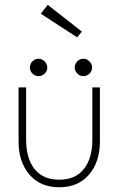

<svg xmlns="http://www.w3.org/2000/svg" viewBox="-20 -780 521 812"><path d="M306.5 -622 152.5 -722 182 -759.5 326 -646.5ZM143 -531.5Q157.5 -531.5 168.8 -520.5Q180 -509.5 180 -494.5Q180 -479.5 169 -468.8Q158 -458 143 -458Q128 -458 117.2 -469Q106.5 -480 106.5 -494.5Q106.5 -509.5 117.2 -520.5Q128 -531.5 143 -531.5ZM332.5 -531.5Q347 -531.5 358.2 -520.5Q369.5 -509.5 369.5 -494.5Q369.5 -479.5 358.5 -468.8Q347.5 -458 332.5 -458Q317.5 -458 306.8 -469Q296 -480 296 -494.5Q296 -509.5 306.8 -520.5Q317.5 -531.5 332.5 -531.5ZM90.5 -189.5Q90.5 -110 126.2 -65Q162 -20 230.5 -20Q298.5 -20 334.5 -65Q370.5 -110 370.5 -189.5V-410.5H402.5V-181Q402.5 -96 356.8 -42Q311 12 230.5 12Q150 12 104.2 -42Q58.5 -96 58.5 -181V-410.5H90.5Z"/></svg>

Font: League Spartan ExtraLight
Style: Regular
Weight: 200
Foundry: The League of Moveable Type
Version: Version 2.002